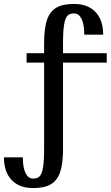

<svg xmlns="http://www.w3.org/2000/svg" viewBox="-105 -774 566 975"><path d="M437 -504H215V-552Q215 -616 220.5 -649Q226 -682 237.5 -694Q249 -706 271 -706Q295 -706 309 -678.5Q323 -651 323 -598H419Q419 -672 380 -713Q341 -754 271 -754Q212 -754 179.5 -734Q147 -714 133 -671Q119 -628 119 -552V-504H30V-456H119V-21Q119 43 113.5 76Q108 109 96.5 121Q85 133 63 133Q39 133 25 105.5Q11 78 11 25H-85Q-85 99 -46 140Q-7 181 63 181Q122 181 154.5 161Q187 141 201 98Q213 61 215 0V-21V-456H437Z"/></svg>

Font: LXGW Marker Gothic
Style: Regular
Weight: 400
Version: Version 1.001